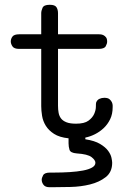

<svg xmlns="http://www.w3.org/2000/svg" viewBox="-20 -573 565 801"><path d="M25 -400Q25 -411 32 -420.5Q39 -430 61 -430H152V-518Q152 -528 157.5 -540.5Q163 -553 187 -553H188Q209 -553 215.5 -543Q222 -533 222 -518V-430H392Q395 -430 400.5 -429.5Q406 -429 412 -426Q418 -423 422.5 -417Q427 -411 427 -399Q427 -391 421 -380Q415 -369 391 -369H222V-132Q222 -116 224.5 -102.5Q227 -89 234.5 -79Q242 -69 257 -63Q272 -57 297 -57Q332 -57 349 -69.5Q366 -82 373 -98Q380 -114 380 -128Q380 -142 381 -145Q385 -156 394.5 -160.5Q404 -165 415 -165Q430 -165 437 -159Q444 -153 447 -146Q450 -139 450 -133Q450 -127 450 -126Q450 -97 439.5 -75.5Q429 -54 412.5 -38.5Q396 -23 376 -13Q356 -3 336 1V8Q375 14 397.5 27.5Q420 41 431 56Q442 71 445 85Q448 99 448 106Q448 145 421 166Q394 187 355.5 196.5Q317 206 274 207Q231 208 200 208H186Q169 208 161.5 198Q154 188 154 177Q154 169 160 158Q166 147 189 147H205Q239 147 270.5 145Q302 143 326 138.5Q350 134 364 126Q378 118 378 106Q378 95 362 82.5Q346 70 300 67Q274 65 270 52Q266 39 266 25V4Q228 0 205.5 -14.5Q183 -29 171 -48.5Q159 -68 155.5 -90Q152 -112 152 -130V-369H60Q39 -369 32 -379.5Q25 -390 25 -400Z"/></svg>

Font: CMU Typewriter Custom
Style: Regular
Weight: 500
Monospace: yes
Version: Version 0.7.0